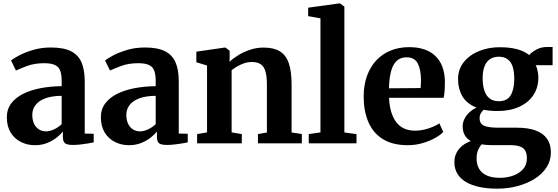

<svg xmlns="http://www.w3.org/2000/svg" viewBox="-20 -839 3268 1124"><path d="M184.5 11Q140 11 102.5 -7.8Q65 -26.5 42.5 -63Q20 -99.5 20 -152.5Q20 -199.5 45.8 -233.8Q71.5 -268 116 -290Q160.5 -312 218.5 -323Q276.5 -334 341 -334.5V-364.5Q341 -401.5 332.8 -424.5Q324.5 -447.5 302.2 -458.2Q280 -469 238.5 -469Q182.5 -469 140 -453.2Q97.5 -437.5 73.5 -426L44.5 -485Q57.5 -496 91 -514Q124.5 -532 173 -546.5Q221.5 -561 278 -561Q351.5 -561 394.8 -539.5Q438 -518 457 -474.2Q476 -430.5 476 -362.5V-57L528.5 -56V-5.5Q517 -3 496.2 0.5Q475.5 4 451.5 6.8Q427.5 9.5 407 9.5Q373.5 9.5 360.8 -0.2Q348 -10 348 -40V-69Q336.5 -53.5 313.2 -34.8Q290 -16 257.5 -2.5Q225 11 184.5 11ZM250 -70Q271.5 -70 297 -82Q322.5 -94 341 -112V-278Q281 -277.5 243 -262.5Q205 -247.5 187 -222.8Q169 -198 169 -167.5Q169 -136 179.5 -114.2Q190 -92.5 208.2 -81.2Q226.5 -70 250 -70Z M735 11Q690.5 11 653 -7.8Q615.5 -26.5 593 -63Q570.5 -99.5 570.5 -152.5Q570.5 -199.5 596.2 -233.8Q622 -268 666.5 -290Q711 -312 769 -323Q827 -334 891.5 -334.5V-364.5Q891.5 -401.5 883.2 -424.5Q875 -447.5 852.8 -458.2Q830.5 -469 789 -469Q733 -469 690.5 -453.2Q648 -437.5 624 -426L595 -485Q608 -496 641.5 -514Q675 -532 723.5 -546.5Q772 -561 828.5 -561Q902 -561 945.2 -539.5Q988.5 -518 1007.5 -474.2Q1026.5 -430.5 1026.5 -362.5V-57L1079 -56V-5.5Q1067.5 -3 1046.8 0.5Q1026 4 1002 6.8Q978 9.5 957.5 9.5Q924 9.5 911.2 -0.2Q898.5 -10 898.5 -40V-69Q887 -53.5 863.8 -34.8Q840.5 -16 808 -2.5Q775.5 11 735 11ZM800.5 -70Q822 -70 847.5 -82Q873 -94 891.5 -112V-278Q831.5 -277.5 793.5 -262.5Q755.5 -247.5 737.5 -222.8Q719.5 -198 719.5 -167.5Q719.5 -136 730 -114.2Q740.5 -92.5 758.8 -81.2Q777 -70 800.5 -70Z M1192 -64V-455.5L1129.5 -474.5V-536.5L1294.5 -560.5H1300.5L1324.5 -541.5V-503L1323.5 -477Q1344.5 -497.5 1375.8 -516.5Q1407 -535.5 1444.8 -548Q1482.5 -560.5 1523 -560.5Q1582 -560.5 1618 -538.8Q1654 -517 1670.5 -469.2Q1687 -421.5 1687 -344.5V-63.5L1747 -54.5V0H1490V-54L1542.5 -63.5V-341.5Q1542.5 -389.5 1534.5 -419Q1526.5 -448.5 1507.2 -462.2Q1488 -476 1454.5 -476Q1430.5 -476 1408.8 -468.5Q1387 -461 1368.5 -450Q1350 -439 1336 -428.5V-64L1395.5 -54V0H1134V-54Z M1856 -64V-731.5L1784 -744.5V-794L1965.5 -819H1970L1996 -800.5V-63.5L2067 -54V0H1787.5V-54Z M2368 11Q2278 11 2220.8 -25Q2163.5 -61 2136.2 -125.2Q2109 -189.5 2109 -273.5Q2109 -341 2128.5 -394.8Q2148 -448.5 2183.2 -486Q2218.5 -523.5 2267.2 -543.2Q2316 -563 2375 -563Q2475.5 -563 2529 -511Q2582.5 -459 2584.5 -364Q2584.5 -331 2582.8 -307.2Q2581 -283.5 2577 -266.5H2257.5Q2259.5 -221 2270 -185.2Q2280.5 -149.5 2299.2 -124.5Q2318 -99.5 2345.5 -86.8Q2373 -74 2409.5 -74Q2449 -74 2489.5 -87.5Q2530 -101 2552 -117L2575 -66.5Q2559.5 -49.5 2527.5 -31.5Q2495.5 -13.5 2453.8 -1.2Q2412 11 2368 11ZM2257 -322 2442.5 -323.5Q2443 -334.5 2443.8 -346Q2444.5 -357.5 2444.5 -368.5Q2444.5 -430 2426 -466.8Q2407.5 -503.5 2360 -503.5Q2338.5 -503.5 2320.2 -494.8Q2302 -486 2288.2 -465.8Q2274.5 -445.5 2266.5 -410.2Q2258.5 -375 2257 -322Z M2891.5 265.5Q2832.5 265.5 2786 255.5Q2739.5 245.5 2707 226Q2674.5 206.5 2657.2 177.5Q2640 148.5 2640 110.5Q2640 79.5 2652.8 55Q2665.5 30.5 2687.5 13.2Q2709.5 -4 2736.5 -13Q2712 -27 2700.2 -48.8Q2688.5 -70.5 2688.5 -99.5Q2688.5 -121.5 2698.8 -142.5Q2709 -163.5 2727.5 -180.8Q2746 -198 2769.5 -209Q2713 -231.5 2687.2 -275Q2661.5 -318.5 2661.5 -375Q2661.5 -434 2695.5 -476Q2729.5 -518 2784.8 -540.2Q2840 -562.5 2905 -562.5Q2964 -562.5 3007 -551Q3050 -539.5 3078 -516.5Q3089.5 -531.5 3118.2 -547.8Q3147 -564 3182.5 -564H3215V-457.5H3115.5Q3121 -448.5 3124.2 -437Q3127.5 -425.5 3129.5 -412.8Q3131.5 -400 3131.5 -386.5Q3132 -326.5 3102.5 -282.2Q3073 -238 3019 -213.5Q2965 -189 2891 -189Q2869.5 -189 2849.2 -191Q2829 -193 2811.5 -196.5Q2800.5 -186.5 2794 -174.5Q2787.5 -162.5 2787.5 -147.5Q2787.5 -116 2812.2 -103.8Q2837 -91.5 2897 -91.5H3005.5Q3072 -91.5 3116.2 -75Q3160.5 -58.5 3182.8 -26.2Q3205 6 3205 53Q3205 101.5 3179.5 140.8Q3154 180 3109.8 207.8Q3065.5 235.5 3009.2 250.5Q2953 265.5 2891.5 265.5ZM2906.5 202Q2947 202 2983 189.5Q3019 177 3041.8 151.5Q3064.5 126 3064.5 88Q3064.5 61.5 3055.5 44.2Q3046.5 27 3024.5 18.8Q3002.5 10.5 2963.5 10.5H2853.5Q2838.5 10.5 2825 9.2Q2811.5 8 2800 6Q2787 20 2778.5 40.2Q2770 60.5 2770 88.5Q2770 124 2785 149.5Q2800 175 2830.2 188.5Q2860.5 202 2906.5 202ZM2900.5 -246.5Q2948.5 -246.5 2969.5 -281Q2990.5 -315.5 2990.5 -377.5Q2990.5 -421 2980.8 -449.8Q2971 -478.5 2950.8 -492.8Q2930.5 -507 2900 -507Q2870.5 -507 2849.2 -493.2Q2828 -479.5 2816.8 -451.8Q2805.5 -424 2805.5 -381Q2805.5 -340.5 2815.2 -310Q2825 -279.5 2845.8 -263Q2866.5 -246.5 2900.5 -246.5Z"/></svg>

Font: Merriweather 36pt
Style: Bold
Weight: 700
Designer: Eben Sorkin
Foundry: Eben Sorkin
Version: Version 2.100